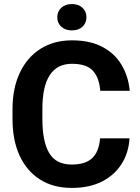

<svg xmlns="http://www.w3.org/2000/svg" viewBox="-20 -921 694 951"><path d="M475.6 -235.8H621.6Q617.2 -164.1 582 -108.6Q546.9 -53.2 484.6 -21.7Q422.4 9.8 335.4 9.8Q244.1 9.8 178.5 -31.7Q112.8 -73.2 77.4 -149.7Q42 -226.1 42 -330.6V-379.9Q42 -484.4 78.4 -561Q114.7 -637.7 180.9 -679.4Q247.1 -721.2 336.4 -721.2Q425.3 -721.2 486.6 -689Q547.9 -656.7 581.8 -600.3Q615.7 -543.9 622.6 -471.2H476.6Q471.7 -535.6 440.4 -570.3Q409.2 -605 336.4 -605Q189.9 -605 189.9 -380.9V-330.6Q189.9 -220.2 223.6 -163.1Q257.3 -106 335.4 -106Q403.8 -106 437.3 -138.4Q470.7 -170.9 475.6 -235.8ZM263.7 -835.4Q263.7 -863.8 283.4 -882.3Q303.2 -900.9 335.9 -900.9Q369.1 -900.9 388.7 -882.3Q408.2 -863.8 408.2 -835.4Q408.2 -807.1 388.7 -788.8Q369.1 -770.5 335.9 -770.5Q303.2 -770.5 283.4 -788.8Q263.7 -807.1 263.7 -835.4Z"/></svg>

Font: Vazirmatn UI FD
Style: Bold
Weight: 700
Designer: Saber Rastikerdar
Foundry: Saber Rastikerdar
Version: Version 33.003